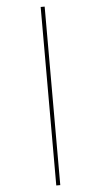

<svg xmlns="http://www.w3.org/2000/svg" viewBox="-71 -834 649 1244"><g transform="rotate(-5 253.0 -211.5)"><path d="M243 -792V369H269V-792Z"/></g></svg>

Font: Noto Sans Kannada Condensed Thin
Style: Regular
Weight: 100
Width: 3
Designer: Jelle Bosma - Monotype Design Team
Foundry: Monotype Imaging Inc.
Version: Version 2.005